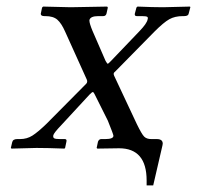

<svg xmlns="http://www.w3.org/2000/svg" viewBox="-20 -451 599 584"><path d="M342 0 276 1 274 -1 278 -20Q281 -28 288 -28H300Q325 -28 325 -38Q325 -42 308 -84L268 -164Q265 -171 262 -171Q260 -171 252 -163L167 -71Q143 -46 142 -39Q141 -32 145.5 -30Q150 -28 163 -28H177Q184 -28 182 -20L178 -1L176 1Q125 -1 91 -1L15 1L13 -1L17 -18Q19 -28 32 -28H41Q62 -28 78.5 -38.5Q95 -49 121 -74L242 -196Q245 -199 245 -202Q246 -204 244 -209L178 -355Q167 -380 154.5 -391Q142 -402 118 -402H115Q104 -402 104 -409L108 -428L111 -431L195 -429L306 -431L308 -428L304 -410Q302 -402 294 -402H279Q255 -402 252 -390V-388Q252 -380 261 -358L301 -266Q306 -257 308 -257Q309 -257 317 -265L405 -357Q427 -380 429 -392Q431 -398 427.5 -400Q424 -402 411 -402H396Q389 -402 390 -409L395 -428L398 -431Q445 -429 476 -429L558 -431L559 -429L554 -410Q553 -402 540 -402H536Q512 -402 495 -392.5Q478 -383 450 -355L330 -233Q326 -230 326 -228Q325 -226 327 -221L396 -74Q411 -43 418.5 -35.5Q426 -28 440 -28H457Q475 -28 475 -14Q475 -13 474.5 -11Q474 -9 474 -8L446 113H426V110V98Q426 0 342 0Z"/></svg>

Font: Linux Libertine O
Style: Italic
Weight: 400
Italic angle: -12°
Designer: Philipp H. Poll
Foundry: Philipp H. Poll
Version: Version 5.1.6